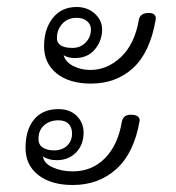

<svg xmlns="http://www.w3.org/2000/svg" viewBox="-20 -566 504 549"><path d="M425 -509Q409 -416 360.5 -371.5Q312 -327 240 -327Q178 -327 142 -356Q106 -385 106 -434Q106 -483 131 -514.5Q156 -546 199 -546Q230 -546 251 -527Q272 -508 272 -482Q272 -450 251.5 -425Q231 -400 194 -400Q175 -400 162 -408Q167 -389 189 -377.5Q211 -366 238 -366Q287 -366 326 -403Q365 -440 377 -509Q380 -529 406 -529Q417 -529 422 -523.5Q427 -518 425 -509ZM187 -429Q210 -429 225 -444.5Q240 -460 240 -482Q240 -496 229 -505.5Q218 -515 199 -515Q175 -515 160 -500Q145 -485 143 -463Q139 -429 187 -429ZM379 -219Q363 -128 312.5 -82.5Q262 -37 188 -37Q126 -37 89.5 -65.5Q53 -94 53 -143Q53 -195 77.5 -224.5Q102 -254 147 -254Q180 -254 199.5 -234.5Q219 -215 219 -187Q219 -152 197.5 -130Q176 -108 142 -108Q118 -108 103 -119Q105 -99 130.5 -87.5Q156 -76 188 -76Q243 -76 280 -113.5Q317 -151 328 -216Q330 -227 336 -232.5Q342 -238 355 -238Q368 -238 374.5 -232.5Q381 -227 379 -219ZM90 -169Q90 -152 102.5 -144Q115 -136 134 -136Q158 -136 172 -149.5Q186 -163 186 -184Q186 -202 176 -212Q166 -222 147 -222Q123 -222 106.5 -208Q90 -194 90 -169Z"/></svg>

Font: Mali Light
Style: Italic
Weight: 300
Italic angle: -10°
Version: Version 1.000; ttfautohint (v1.6)